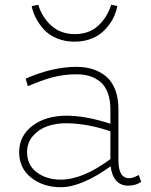

<svg xmlns="http://www.w3.org/2000/svg" viewBox="-20 -760 625 793"><path d="M288.1 -587.9Q247.1 -587.9 213.9 -602.1Q180.7 -616.2 160.4 -639.2Q140.1 -662.1 127.9 -686Q115.7 -710 110.8 -734.9L138.2 -740.2Q153.3 -689 192.1 -654.1Q231 -619.1 289.1 -619.1Q347.7 -619.1 385.3 -653.6Q422.9 -688 439 -740.2L464.8 -734.9Q460.9 -715.3 452.9 -696.3Q444.8 -677.2 430.2 -657.2Q415.5 -637.2 396.5 -622.1Q377.4 -606.9 349.4 -597.4Q321.3 -587.9 288.1 -587.9ZM553.2 -37.1 563 -8.8Q540.5 6.8 509.8 6.8Q478.5 6.8 460 -13.9Q441.4 -34.7 437 -73.2Q316.4 13.2 231 13.2Q159.2 13.2 109.1 -25.9Q59.1 -64.9 59.1 -131.8Q59.1 -198.7 114 -240.5Q168.9 -282.2 255.9 -282.2Q333 -282.2 436 -249V-308.1Q436 -347.7 425 -376.7Q414.1 -405.8 394 -422.1Q374 -438.5 349.9 -445.8Q325.7 -453.1 295.9 -453.1Q243.2 -453.1 196 -440.4Q148.9 -427.7 95.2 -403.8L85.9 -435.1Q196.8 -483.9 295.9 -483.9Q332 -483.9 362.1 -474.6Q392.1 -465.3 416.7 -445.6Q441.4 -425.8 455.3 -390.9Q469.2 -356 469.2 -308.1V-97.2Q469.2 -23.9 514.2 -23.9Q527.8 -23.9 553.2 -37.1ZM91.8 -131.8Q91.8 -78.1 132.1 -48.1Q172.4 -18.1 231 -18.1Q321.8 -18.1 436 -103V-217.8Q343.8 -249.5 255.9 -251Q212.4 -251.5 176 -238.8Q139.6 -226.1 115.7 -198.2Q91.8 -170.4 91.8 -131.8Z"/></svg>

Font: BioRhyme ExtraLight
Style: Regular
Weight: 275
Designer: Aoife Mooney
Foundry: Aoife Mooney Type
Version: Version 1.500;PS 001.500;hotconv 1.0.88;makeotf.lib2.5.64775